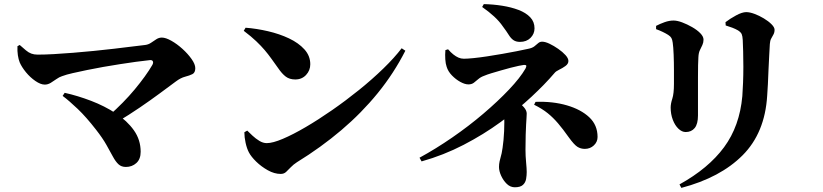

<svg xmlns="http://www.w3.org/2000/svg" viewBox="-20 -844 4010 935"><path d="M511 -281Q546 -312 577.5 -344Q609 -376 636 -408.5Q663 -441 685 -471.5Q707 -502 722 -528Q728 -539 724 -546Q720 -553 708 -551Q679 -548 642 -543Q605 -538 564 -531.5Q523 -525 482.5 -518Q442 -511 404 -503Q366 -495 334.5 -488Q303 -481 282 -473Q269 -469 255 -459Q241 -449 227 -440.5Q213 -432 198 -432Q178 -432 152.5 -449.5Q127 -467 106.5 -492Q86 -517 76 -540Q70 -555 67 -575Q64 -595 65 -619L76 -625Q93 -610 106 -599Q119 -588 132.5 -583Q146 -578 163 -578Q198 -578 242.5 -580.5Q287 -583 336.5 -587Q386 -591 436.5 -596Q487 -601 534 -606.5Q581 -612 620.5 -617Q660 -622 687 -625Q703 -627 716 -636Q729 -645 741.5 -653Q754 -661 768 -661Q787 -661 814.5 -645.5Q842 -630 868.5 -606Q895 -582 913 -556.5Q931 -531 931 -512Q931 -490 917 -483Q903 -476 881.5 -470.5Q860 -465 836 -447Q801 -421 757 -388.5Q713 -356 661 -320.5Q609 -285 549 -249ZM593 -31Q571 -31 557 -44Q543 -57 530 -81Q517 -105 498.5 -138Q480 -171 448 -212Q400 -274 358 -314Q316 -354 285 -377L295 -392Q358 -378 423.5 -353Q489 -328 544 -292Q599 -256 632 -209.5Q665 -163 665 -105Q665 -69 644 -50Q623 -31 593 -31Z M1347 3Q1316 3 1284 -15Q1252 -33 1227.5 -57Q1203 -81 1192 -102Q1182 -121 1176 -148.5Q1170 -176 1170 -200L1184 -208Q1194 -198 1209.5 -183.5Q1225 -169 1243 -158Q1261 -147 1279 -147Q1308 -147 1357.5 -168Q1407 -189 1468.5 -225Q1530 -261 1597 -307.5Q1664 -354 1728.5 -406Q1793 -458 1847 -510.5Q1901 -563 1936 -609L1954 -597Q1898 -487 1819.5 -390.5Q1741 -294 1642 -210Q1543 -126 1426 -54Q1409 -43 1396.5 -30Q1384 -17 1373.5 -7Q1363 3 1347 3ZM1418 -457Q1390 -457 1371.5 -471Q1353 -485 1334 -513Q1316 -538 1301 -559Q1286 -580 1269 -600Q1252 -620 1228 -643Q1204 -666 1167 -694L1176 -709Q1229 -705 1285 -692Q1341 -679 1387.5 -657Q1434 -635 1462.5 -603.5Q1491 -572 1491 -531Q1491 -501 1470.5 -479Q1450 -457 1418 -457Z M2023 -76Q2102 -119 2182.5 -174.5Q2263 -230 2334 -290.5Q2405 -351 2459 -408Q2513 -465 2539 -510Q2544 -520 2543 -524Q2542 -528 2532 -528Q2524 -527 2506.5 -523.5Q2489 -520 2466.5 -514Q2444 -508 2419.5 -501Q2395 -494 2373.5 -487.5Q2352 -481 2338 -475Q2321 -469 2309.5 -459Q2298 -449 2287.5 -441Q2277 -433 2261 -433Q2244 -433 2222 -445Q2200 -457 2181 -476.5Q2162 -496 2155 -519Q2150 -533 2148.5 -555Q2147 -577 2149 -600L2162 -604Q2175 -589 2187.5 -579Q2200 -569 2212.5 -563.5Q2225 -558 2239 -558Q2256 -558 2286 -561Q2316 -564 2352 -569.5Q2388 -575 2425.5 -581.5Q2463 -588 2495.5 -594.5Q2528 -601 2551 -606Q2572 -610 2582.5 -618.5Q2593 -627 2601 -634Q2609 -641 2620 -641Q2635 -641 2656 -631Q2677 -621 2698.5 -606Q2720 -591 2734 -575.5Q2748 -560 2748 -547Q2748 -533 2733.5 -522.5Q2719 -512 2703 -504.5Q2687 -497 2680 -488Q2635 -435 2568.5 -373Q2502 -311 2418.5 -250Q2335 -189 2237.5 -138.5Q2140 -88 2033 -58ZM2487 68Q2465 68 2448 51.5Q2431 35 2420.5 12Q2410 -11 2410 -31Q2410 -45 2413 -58.5Q2416 -72 2423 -98Q2425 -108 2427.5 -124.5Q2430 -141 2432 -162Q2434 -183 2435 -205.5Q2436 -228 2436 -249Q2436 -278 2433.5 -300Q2431 -322 2428 -336L2461 -369Q2479 -362 2498.5 -349.5Q2518 -337 2531.5 -321.5Q2545 -306 2545 -291Q2545 -282 2544 -269.5Q2543 -257 2542 -237Q2541 -217 2540 -187.5Q2539 -158 2539 -115Q2539 -85 2542 -53.5Q2545 -22 2545 -6Q2545 10 2542 27.5Q2539 45 2526.5 56.5Q2514 68 2487 68ZM2828 -119Q2808 -119 2792 -129Q2776 -139 2750 -175Q2721 -216 2697.5 -243.5Q2674 -271 2647.5 -292.5Q2621 -314 2581 -334L2588 -348Q2672 -351 2740.5 -331Q2809 -311 2849.5 -273Q2890 -235 2890 -177Q2890 -153 2872 -136Q2854 -119 2828 -119ZM2512 -640Q2493 -640 2480.5 -648.5Q2468 -657 2457.5 -674Q2447 -691 2429 -715Q2412 -740 2386.5 -763.5Q2361 -787 2328 -810L2336 -824Q2382 -823 2426 -816Q2470 -809 2505.5 -795.5Q2541 -782 2562 -760Q2583 -738 2583 -706Q2583 -679 2563.5 -659.5Q2544 -640 2512 -640Z M3289 54Q3430 -24 3506 -127Q3582 -230 3595 -376Q3597 -403 3598.5 -441Q3600 -479 3600 -519Q3600 -559 3599 -594Q3598 -629 3597 -649Q3596 -668 3592 -677.5Q3588 -687 3574 -696Q3562 -703 3546.5 -709Q3531 -715 3514 -720L3513 -736Q3535 -753 3564.5 -769Q3594 -785 3614 -785Q3631 -785 3654 -776.5Q3677 -768 3699.5 -754.5Q3722 -741 3737 -726Q3752 -711 3752 -699Q3752 -686 3746.5 -676Q3741 -666 3735.5 -656Q3730 -646 3729 -630Q3728 -609 3726 -575.5Q3724 -542 3722.5 -505Q3721 -468 3719.5 -434.5Q3718 -401 3716 -378Q3705 -197 3596.5 -88Q3488 21 3298 71ZM3319 -201Q3301 -201 3284 -217Q3267 -233 3256.5 -260.5Q3246 -288 3246 -320Q3246 -339 3254 -363.5Q3262 -388 3262 -436Q3262 -462 3262 -501Q3262 -540 3260.5 -578Q3259 -616 3256 -636Q3254 -651 3249.5 -659Q3245 -667 3234 -674Q3223 -681 3207.5 -688.5Q3192 -696 3175 -702V-718Q3194 -728 3216.5 -736Q3239 -744 3260 -744Q3278 -744 3302 -735Q3326 -726 3350.5 -712Q3375 -698 3390.5 -682Q3406 -666 3406 -651Q3406 -637 3400.5 -625Q3395 -613 3388.5 -600Q3382 -587 3381 -565Q3380 -552 3379.5 -526.5Q3379 -501 3379 -468Q3379 -435 3379 -400.5Q3379 -366 3379 -335.5Q3379 -305 3379 -282Q3379 -240 3363 -220.5Q3347 -201 3319 -201Z"/></svg>

Font: Noto Serif SC ExtraLight ExtraBold
Style: Regular
Weight: 800
Version: Version 2.002-H1;hotconv 1.1.0;makeotfexe 2.6.0